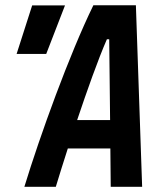

<svg xmlns="http://www.w3.org/2000/svg" viewBox="-20 -714 626 734"><path d="M193.4 0C206.1 -41.5 221.7 -92.3 239.3 -146.5H401.9L403.3 0H523.4L499.5 -693.8H336.9C245.1 -505.9 132.8 -195.3 73.2 0ZM43.5 -507.8H156.7L228.5 -693.4H103ZM274.9 -254.9C313 -368.2 354 -484.4 388.7 -564H397.5L400.9 -254.9Z"/></svg>

Font: Cascadia Mono SemiBold
Style: Italic
Weight: 600
Italic angle: -10°
Monospace: yes
Designer: Aaron Bell
Foundry: Saja Typeworks
Version: Version 2404.023